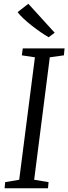

<svg xmlns="http://www.w3.org/2000/svg" viewBox="-20 -1000 363 1020"><path d="M4.5 0 7.5 -32.5 82 -45 165.5 -695.5 96 -706 101 -743H323L319.5 -706L244.5 -695.5L161.5 -45L238 -32.5L235 0ZM238.5 -802Q219.5 -813 196 -829.2Q172.5 -845.5 148.5 -864.2Q124.5 -883 104.8 -901.5Q85 -920 73.5 -935.5L130.5 -980L270.5 -826Z"/></svg>

Font: Merriweather 36pt Light
Style: Italic
Weight: 300
Italic angle: -7.8°
Version: Version 2.101